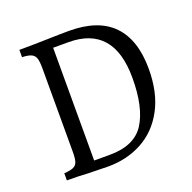

<svg xmlns="http://www.w3.org/2000/svg" viewBox="-115 -744 864 864"><g transform="rotate(-20 317.0 -312.0)"><path d="M582 -346Q582 -232 539.5 -153Q497 -74 424 -34.5Q351 5 261 5Q235 5 167 3Q115 0 64 0V-34Q94 -36 108.5 -42.5Q123 -49 128 -64.5Q133 -80 133 -113V-511Q133 -544 128 -559.5Q123 -575 108.5 -582Q94 -589 64 -590V-625Q122 -625 196 -627Q262 -629 303 -629Q443 -629 512.5 -557Q582 -485 582 -346ZM210 -582V-42H285Q404 -42 451.5 -117Q499 -192 499 -333Q499 -582 283 -582Z"/></g></svg>

Font: Gupter
Style: Regular
Weight: 400
Designer: Octavio Pardo
Version: Version 1.000